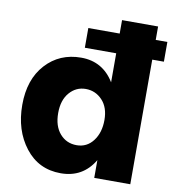

<svg xmlns="http://www.w3.org/2000/svg" viewBox="-93 -906 936 1030"><g transform="rotate(10 375.5 -391.0)"><path d="M488.3 -485.4V-643.6H317.4V-751H488.3V-824.2H684.6V-751H748V-643.6H684.6V35.2H488.3V-61.5Q426.8 42 306.2 42Q185.5 42 112.8 -51.8Q40 -145.5 40 -284.2Q40 -422.9 115.2 -505.4Q190.4 -587.9 308.1 -587.9Q425.8 -587.9 488.3 -485.4ZM272.9 -385.7Q237.3 -344.7 237.3 -273.9Q237.3 -203.1 272.9 -162.1Q308.6 -121.1 364.3 -121.1Q419.9 -121.1 454.1 -166Q488.3 -210.9 488.3 -279.8Q488.3 -348.6 451.2 -387.7Q414.1 -426.8 361.3 -426.8Q308.6 -426.8 272.9 -385.7Z"/></g></svg>

Font: GenEi M Gothic v2 Black
Style: Regular
Weight: 900
Version: Version 2.0